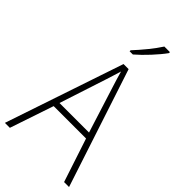

<svg xmlns="http://www.w3.org/2000/svg" viewBox="-288 -1073 1094 1094"><g transform="rotate(45 258.5 -526.0)"><path d="M380 -993V-1001H335C306 -955 256 -895 214 -850V-842H240C287 -882 348 -948 380 -993ZM477 -51H517L282 -766H241L0 -51H40L129 -315H390ZM288 -636 378 -351H140L233 -636C242 -665 252 -695 261 -726C270 -693 280 -662 288 -636Z"/></g></svg>

Font: Noto Sans Tamil UI SemiCondensed ExtraLight
Style: Regular
Weight: 200
Width: 4
Designer: Jelle Bosma - Monotype Design Team
Foundry: Monotype Imaging Inc.
Version: Version 2.004